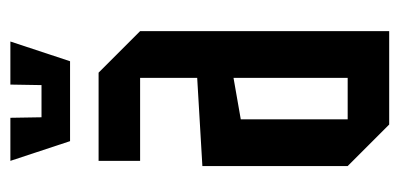

<svg xmlns="http://www.w3.org/2000/svg" viewBox="-220 -550 770 370"><g transform="rotate(-90 165.0 -365.0)"><path d="M30 -80V-360L200 -370V-480H40V-560H210L290 -480V0H110ZM120 -286V-80H200V-300ZM187 -730H270L232 -615H78L40 -730H123L124 -670H186Z"/></g></svg>

Font: Tektur Condensed
Style: Regular
Weight: 400
Width: 3
Designer: Adam Jagosz
Foundry: Adam Jagosz
Version: Version 1.005;gftools[0.9.30]